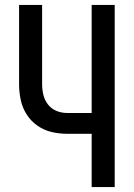

<svg xmlns="http://www.w3.org/2000/svg" viewBox="-20 -755 540 775"><path d="M350 0H443V-735H350V-299H250Q228 -299 207.5 -307.5Q187 -316 173.5 -333.5Q160 -351 155 -372.5Q150 -394 150 -415V-735H57V-415Q57 -384 63.5 -352.5Q70 -321 87 -294Q104 -267 130 -248.5Q156 -230 187 -222.5Q218 -215 250 -215H350Z"/></svg>

Font: Iosevka SS08 Medium
Style: Regular
Weight: 500
Monospace: yes
Designer: Belleve Invis
Foundry: Belleve Invis
Version: Version 3.4.3; ttfautohint (v1.8.3)